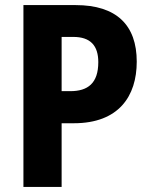

<svg xmlns="http://www.w3.org/2000/svg" viewBox="-20 -734 591 754"><path d="M277 -714H72V0H222V-250H270C446 -250 517 -356 517 -492C517 -635 438 -714 277 -714ZM268 -589C335 -589 366 -555 366 -490C366 -407 325 -376 256 -376H222V-589Z"/></svg>

Font: Noto Sans Oriya Cond Bold
Style: Bold
Weight: 700
Width: 3
Designer: Amélie Bonet and Sol Matas
Foundry: Google LLC
Version: Version 2.006